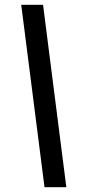

<svg xmlns="http://www.w3.org/2000/svg" viewBox="-20 -720 413 796"><path d="M164.5 56 68 -700H158.5L255 56Z"/></svg>

Font: Urbanist Medium
Style: Italic
Weight: 500
Italic angle: -8°
Designer: Corey Hu
Foundry: Corey Hu
Version: Version 1.330; ttfautohint (v1.8.4.7-5d5b)